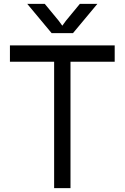

<svg xmlns="http://www.w3.org/2000/svg" viewBox="-20 -966 640 986"><path d="M569 -733H31V-649H258V0H342V-649H569ZM120 -946 245 -796H355L480 -946H390L319 -860L300 -834L281 -860L210 -946Z"/></svg>

Font: Kreadon Medium
Style: Regular
Weight: 500
Designer: kohakuno
Foundry: StudioGnu
Version: Version 1.000;Glyphs 3.1.2 (3151)